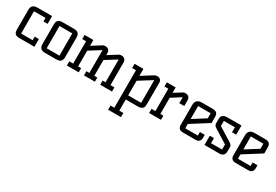

<svg xmlns="http://www.w3.org/2000/svg" viewBox="51 -1488 3906 2717"><g transform="rotate(30 2004.0 -130.0)"><path d="M386 0H137Q65 0 54 -54Q50 -70 50 -88V-412Q50 -454 73.5 -477.5Q97 -501 145 -501H386V-374H318V-432H130V-68H318V-126H386Z M559 0Q508 0 487 -23.5Q466 -47 466 -89V-411Q466 -451 484.5 -475.5Q503 -500 559 -500H744Q799 -500 818 -475.5Q837 -451 837 -411V-89Q837 -47 816 -23.5Q795 0 744 0ZM547 -68H756V-432H547Z M1512 -510Q1590 -510 1590 -433V-68H1654V0H1461V-68H1509V-440L1326 -326V-68H1375V0H1196V-68H1244L1245 -72V-441L1061 -326V-68H1110V0H917V-68H980V-433H917V-500H1061V-405L1212 -500Q1228 -510 1248 -510Q1326 -510 1326 -433V-406L1476 -500Q1492 -510 1512 -510Z M1879 -68H2091V-439L1879 -306ZM1735 182H1797V-431H1734V-500H1879V-386L2052 -495Q2076 -510 2103 -510Q2130 -510 2150.5 -493.5Q2171 -477 2171 -445V-94Q2171 -48 2158 -31Q2133 0 2081 0H1879V182H1945V250H1735Z M2564 -500Q2642 -500 2642 -423V-334H2561V-431L2405 -332V-68H2454V0H2261V-68H2324V-433H2261V-501H2405V-413L2528 -490Q2544 -500 2564 -500Z M2732 -402Q2732 -501 2835 -501H3004Q3053 -501 3075 -482Q3097 -463 3097 -412V-319L2812 -139V-68H3018V-126H3097V-73Q3097 -43 3078.5 -21.5Q3060 0 3017 0H2812Q2769 0 2750.5 -21.5Q2732 -43 2732 -73ZM2812 -220 3017 -349V-432H2812Z M3493 -88Q3493 0 3407 0H3165V-151H3233V-68H3413V-151L3249 -254Q3224 -270 3206 -280Q3188 -290 3176 -300Q3154 -320 3154 -354V-411Q3154 -453 3168 -469Q3195 -500 3248 -500H3481V-350H3413V-432H3233V-348L3403 -242Q3424 -229 3440.5 -219.5Q3457 -210 3468 -200Q3493 -179 3493 -150Z M3593 -402Q3593 -501 3696 -501H3865Q3914 -501 3936 -482Q3958 -463 3958 -412V-319L3673 -139V-68H3879V-126H3958V-73Q3958 -43 3939.5 -21.5Q3921 0 3878 0H3673Q3630 0 3611.5 -21.5Q3593 -43 3593 -73ZM3673 -220 3878 -349V-432H3673Z"/></g></svg>

Font: Kelly Slab
Style: Regular
Weight: 400
Designer: Denis Masharov
Foundry: Denis Masharov
Version: Version 1.001